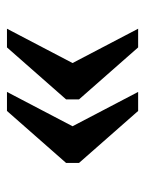

<svg xmlns="http://www.w3.org/2000/svg" viewBox="49 -552 426 565"><g transform="rotate(-90 262.5 -270.0)"><path d="M405 -77 252 -251V-289L405 -463H460L359 -270L460 -77ZM218 -77 65 -251V-289L218 -463H274L173 -270L274 -77Z"/></g></svg>

Font: Noto Serif Toto Medium
Style: Regular
Weight: 500
Designer: Monotype Design Team
Foundry: Monotype Imaging Inc.
Version: Version 2.001; ttfautohint (v1.8.4.7-5d5b)